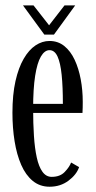

<svg xmlns="http://www.w3.org/2000/svg" viewBox="-20 -680 355 710"><path d="M163.5 10.5Q127.5 10.5 101.2 -11Q75 -32.5 58.5 -70.2Q42 -108 34 -157.5Q26 -207 26 -263Q26 -330 37.2 -380Q48.5 -430 67.8 -463Q87 -496 111.5 -512.2Q136 -528.5 163 -528.5Q194.5 -528.5 217.8 -509.8Q241 -491 256 -459Q271 -427 278.5 -386.8Q286 -346.5 286 -303.5Q286 -293 285.8 -282.8Q285.5 -272.5 285 -262.5H95.5V-296H212.5Q212.5 -359 208 -403.2Q203.5 -447.5 192.8 -471Q182 -494.5 163 -494.5Q145 -494.5 131.2 -471Q117.5 -447.5 110 -399.8Q102.5 -352 102.5 -278Q102.5 -223.5 105.5 -177.5Q108.5 -131.5 116 -97.5Q123.5 -63.5 137 -44.8Q150.5 -26 171 -26Q202 -26 219.2 -44Q236.5 -62 243 -79L272.5 -62Q263 -34 233.2 -11.8Q203.5 10.5 163.5 10.5ZM144 -552 65 -660H104L161.5 -586.5L218.5 -660H258L179.5 -552Z"/></svg>

Font: Imbue Thin 10pt
Style: Regular
Weight: 400
Version: Version 1.102